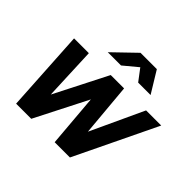

<svg xmlns="http://www.w3.org/2000/svg" viewBox="-173 -944 1148 1148"><g transform="rotate(45 401.0 -370.5)"><path d="M96 0 65 -521H190L204 -185L375 -521H488L518 -185L674 -521H802L551 0H422L394 -334L224 0ZM266 -605 407 -741H545L628 -605H523L467 -679L378 -605Z"/></g></svg>

Font: Red Hat Display ExtraBold
Style: Italic
Weight: 800
Italic angle: -12°
Designer: Pentagram, MCKL
Foundry: Pentagram, MCKL
Version: Version 1.023